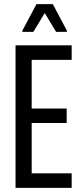

<svg xmlns="http://www.w3.org/2000/svg" viewBox="-20 -907 396 927"><path d="M55 0V-688H326V-618H133V-383H302V-313H133V-70H326V0ZM88 -753V-759L156 -887H235L303 -759V-753H251L196 -844L141 -753Z"/></svg>

Font: Saira ExtraCondensed Medium
Style: Regular
Weight: 500
Width: 2
Designer: Hector Gatti with collaboration of the Omnibus-Type team
Foundry: Omnibus-Type
Version: Version 1.101